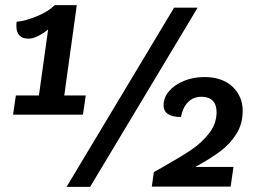

<svg xmlns="http://www.w3.org/2000/svg" viewBox="-20 -730 1005 750"><path d="M315 -357 304 -282H31L42 -357H132L168 -615Q150 -600 129.5 -589.5Q109 -579 91 -579Q44 -579 44 -629Q44 -640 45 -645Q79 -648 124 -666.5Q169 -685 194 -710H280L231 -357ZM660 -700H752L332 0H240ZM743 -78H892L881 -1H573L581 -58L610 -74Q684 -116 726 -144Q768 -172 797 -209.5Q826 -247 826 -292Q826 -321 811 -336.5Q796 -352 768 -352Q734 -352 713.5 -330Q693 -308 687 -273Q619 -273 619 -319Q619 -349 640.5 -374Q662 -399 698.5 -414Q735 -429 778 -429Q848 -429 888 -391.5Q928 -354 928 -297Q928 -246 903.5 -207Q879 -168 840.5 -139Q802 -110 743 -78Z"/></svg>

Font: Krub SemiBold
Style: Italic
Weight: 600
Italic angle: -8°
Designer: Ekaluck Peanpanawate
Foundry: Cadson Demak Co.,Ltd.
Version: Version 1.000; ttfautohint (v1.6)